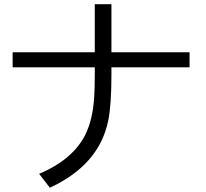

<svg xmlns="http://www.w3.org/2000/svg" viewBox="-20 -838 980 912"><path d="M430.2 -817.9H509.3V-589.8H880.4V-518.1H509.3V-481.9Q509.3 -338.9 494.1 -265.1Q451.2 -54.7 216.8 53.7L166 -12.2Q325.7 -80.1 384.8 -197.3Q420.4 -268.6 427.2 -374Q430.2 -417 430.2 -481V-518.1H40V-589.8H430.2Z"/></svg>

Font: FORM UDPGothic
Style: Regular
Weight: 400
Foundry: Pronama LLC
Version: Version 1.05101